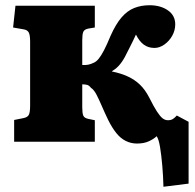

<svg xmlns="http://www.w3.org/2000/svg" viewBox="-20 -541 745 733"><path d="M604 172Q603 131 599.5 91Q596 51 591 20.5Q586 -10 578 -21Q568 -11 549 -2Q530 7 503 7Q480 7 460 -3Q440 -13 424 -33Q408 -53 393 -83Q380 -110 369 -135.5Q358 -161 348.5 -179.5Q339 -198 327 -206Q320 -215 312.5 -217Q305 -219 294 -219V-131Q294 -109 298 -99.5Q302 -90 318 -87L342 -82V0H34V-83L69 -90Q85 -93 90 -102.5Q95 -112 95 -138V-382Q95 -408 89.5 -417.5Q84 -427 70 -429L30 -436L39 -519H342V-436L318 -432Q302 -429 298 -419.5Q294 -410 294 -388V-293Q306 -292 316.5 -294Q327 -296 339 -302Q348 -306 357 -317Q366 -328 377 -349Q388 -370 402 -404Q422 -449 444 -474.5Q466 -500 492.5 -510.5Q519 -521 551 -521Q593 -521 621 -501.5Q649 -482 649 -448Q649 -425 637.5 -404.5Q626 -384 607.5 -371Q589 -358 570 -358Q546 -358 529 -370.5Q512 -383 499 -409Q493 -396 486.5 -382.5Q480 -369 473.5 -356.5Q467 -344 461 -332Q452 -313 439 -296.5Q426 -280 407 -269L408 -268Q442 -261 468 -249Q494 -237 514 -218Q534 -199 550 -168Q567 -134 579 -115.5Q591 -97 600.5 -89.5Q610 -82 621 -82Q633 -82 640.5 -87Q648 -92 655 -100L700 -76V160Z"/></svg>

Font: Literata ExtraBold
Style: Regular
Weight: 800
Designer: Latin by Veronika Burian and Jose Scaglione. Greek by Irene Vlachou. Cyrillic by Vera Evstafieva.
Foundry: TypeTogether
Version: Version 3.103;gftools[0.9.29]